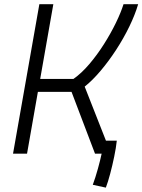

<svg xmlns="http://www.w3.org/2000/svg" viewBox="-20 -713 661 891"><path d="M471.2 157.7 410.6 144.5Q423.3 109.9 434.3 70.1Q445.3 30.3 451.7 0H420.9L312 -286.6H155.8L105.5 0H40.5L162.6 -693.4H227.5L166.5 -346.7H320.8Q357.9 -372.6 394.3 -415.3Q430.7 -458 462.4 -508.1Q494.1 -558.1 517.8 -606.9Q541.5 -655.8 553.2 -693.4H621.1Q606.9 -645 580.3 -590.1Q553.7 -535.2 519 -481.9Q484.4 -428.7 446.5 -384Q408.7 -339.4 373 -311L471.7 -60.1H522Q518.6 -27.3 510 13.9Q501.5 55.2 491.2 93.8Q481 132.3 471.2 157.7Z"/></svg>

Font: Cascadia Mono Light
Style: Italic
Weight: 300
Italic angle: -10°
Monospace: yes
Designer: Aaron Bell
Foundry: Saja Typeworks
Version: Version 2404.023; ttfautohint (v1.8.4)